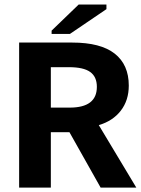

<svg xmlns="http://www.w3.org/2000/svg" viewBox="-20 -852 640 872"><path d="M437 0 295.4 -251.5H210.9V0H66.9V-658.7H308.1Q437 -658.7 501 -608.4Q564.9 -558.1 564.9 -463.4Q564.9 -396.5 528.8 -349.6Q492.7 -302.7 428.7 -283.7L599.1 0ZM419.9 -457.5Q419.9 -503.4 389.6 -525.1Q359.4 -546.9 293 -546.9H210.9V-363.3H296.9Q419.9 -363.3 419.9 -457.5ZM214.4 -697.8V-712.9L337.4 -831.5H463.4V-810.5L297.4 -697.8Z"/></svg>

Font: Cousine
Style: Bold
Weight: 700
Monospace: yes
Designer: Steve Matteson
Foundry: Ascender Corporation
Version: Version 1.20